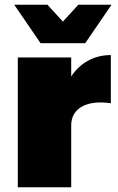

<svg xmlns="http://www.w3.org/2000/svg" viewBox="-20 -789 497 809"><path d="M339 -607 450 -769H310L245 -698L180 -769H40L151 -607ZM280 -467V-547H55V0H280V-261C280 -333 346 -369 447 -354V-557C376 -557 318 -524 280 -467Z"/></svg>

Font: Montserrat-Arabic Black
Style: Regular
Weight: 900
Designer: Mohamed Gaber
Foundry: Kief Type Foundry
Version: Version 5.008;PS 005.008;hotconv 1.0.88;makeotf.lib2.5.64775